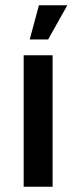

<svg xmlns="http://www.w3.org/2000/svg" viewBox="-20 -710 290 730"><path d="M70 0V-500H180V0ZM93 -560 128 -690H236L163 -560Z"/></svg>

Font: Cuprum SemiBold
Style: Regular
Weight: 600
Designer: Jovanny Lemonad
Foundry: Jovanny Lemonad
Version: Version 3.000